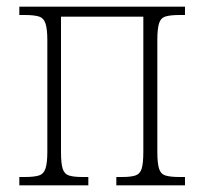

<svg xmlns="http://www.w3.org/2000/svg" viewBox="-20 -556 613 576"><path d="M38 0V-25H54Q82 -25 96.5 -29.5Q111 -34 116.5 -50.5Q122 -67 122 -101V-435Q122 -469 116.5 -485.5Q111 -502 96.5 -506.5Q82 -511 54 -511H38V-536H535V-511H519Q491 -511 476.5 -506.5Q462 -502 457 -485.5Q452 -469 452 -435V-101Q452 -67 457 -50.5Q462 -34 476.5 -29.5Q491 -25 519 -25H535V0H329V-25H346Q372 -25 386 -29.5Q400 -34 405 -50Q410 -66 410 -101V-506H163V-101Q163 -66 168 -50Q173 -34 187 -29.5Q201 -25 227 -25H245V0Z"/></svg>

Font: Noto Serif SemiCondensed ExtraLight
Style: Regular
Weight: 200
Width: 4
Designer: Monotype Design Team
Foundry: Monotype Imaging Inc.
Version: Version 2.014